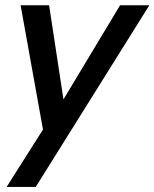

<svg xmlns="http://www.w3.org/2000/svg" viewBox="-20 -508 593 737"><path d="M5.4 209.5 145 -10.7 59.1 -487.8H168.5L223.6 -126.5L440.9 -487.8H553.2L117.2 209.5Z"/></svg>

Font: HK Grotesk SmBold Legacy Italic
Style: Regular
Weight: 600
Italic angle: -13°
Designer: Alfredo Marco Pradil
Foundry: Hanken Design Co.
Version: Version 2.022;PS 002.022;hotconv 1.0.88;makeotf.lib2.5.64775